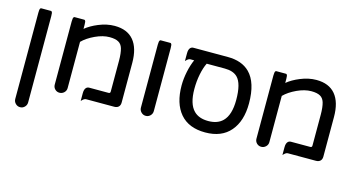

<svg xmlns="http://www.w3.org/2000/svg" viewBox="-83 -926 2693 1459"><g transform="rotate(15 1263.5 -196.5)"><path d="M80.6 143.6V-535.2Q80.6 -560.1 85.4 -567.9Q88.4 -572.8 93.8 -572.8H168.9Q172.9 -572.8 175.3 -570.3Q177.7 -567.9 178.7 -565.2Q179.7 -562.5 180.7 -558.6Q182.1 -550.3 182.1 -535.2V143.6Q182.1 165 167.2 179.9Q152.3 194.8 131.6 194.8Q110.8 194.8 95.7 179.7Q80.6 164.6 80.6 143.6Z M342.3 -39.1V-536.1Q342.3 -564.5 349.1 -570.8Q351.6 -573.7 355.5 -573.7H430.7Q434.6 -573.7 437 -571.3Q439.5 -568.8 440.4 -566.2Q441.4 -563.5 442.4 -559.6Q443.8 -551.3 443.8 -536.1V-504.9Q483.4 -537.6 541.5 -561.5Q606.4 -588.4 668 -588.4Q767.1 -588.4 817.9 -527.6Q868.7 -466.8 868.7 -350.6V-39.1Q868.7 -17.1 856.2 -5.4Q843.8 6.3 822.3 6.3H602.5Q588.4 6.3 574.2 20.5L564.9 29.8V-31.2Q564.9 -62 578.1 -75.2Q587.4 -84.5 602.5 -84.5H752.9Q760.3 -84.5 763.7 -87.9Q767.1 -91.3 767.1 -98.6V-340.8Q767.1 -400.4 756.3 -437Q746.6 -468.3 723.1 -481.4Q698.7 -495.6 652.3 -495.6Q600.6 -495.6 540.5 -467.8Q480 -439.5 443.8 -402.8V-39.1Q443.8 -18.1 428.5 -3.4Q413.1 11.2 392.3 11.2Q371.6 11.2 356.9 -3.4Q342.3 -18.1 342.3 -39.1Z M1020 -40V-535.2Q1020 -563.5 1026.9 -569.8Q1029.3 -572.8 1033.2 -572.8H1108.4Q1112.3 -572.8 1114.7 -570.3Q1117.2 -567.9 1118.2 -565.2Q1119.1 -562.5 1120.1 -558.6Q1121.6 -550.3 1121.6 -535.2V-40Q1121.6 -18.6 1106.7 -3.7Q1091.8 11.2 1071 11.2Q1050.3 11.2 1035.2 -3.9Q1020 -19 1020 -40Z M1704.6 -283.2Q1704.6 -412.6 1659.2 -458Q1625.5 -491.7 1558.6 -491.7H1416.5Q1397.5 -453.1 1386.5 -398.2Q1375.5 -343.3 1375.5 -283.2Q1375.5 -164.6 1426.3 -113.8Q1466.3 -73.7 1539.6 -73.7Q1612.8 -73.7 1653.3 -114.3Q1704.6 -165.5 1704.6 -283.2ZM1805.2 -283.2Q1805.2 -143.6 1736.8 -64Q1668.5 16.1 1539.1 16.1Q1409.7 16.1 1342.3 -62.7Q1274.9 -141.6 1274.9 -283.2Q1274.9 -336.4 1287.1 -394Q1298.3 -447.3 1317.9 -491.7H1289.1Q1274.9 -491.7 1260.7 -477.5L1251.5 -468.3V-529.3Q1251.5 -560.1 1264.6 -573.2Q1273.9 -582.5 1289.1 -582.5H1558.6Q1669.4 -582.5 1731 -521Q1805.2 -446.8 1805.2 -283.2Z M1929.2 -39.1V-536.1Q1929.2 -564.5 1936 -570.8Q1938.5 -573.7 1942.4 -573.7H2017.6Q2021.5 -573.7 2023.9 -571.3Q2026.4 -568.8 2027.3 -566.2Q2028.3 -563.5 2029.3 -559.6Q2030.8 -551.3 2030.8 -536.1V-504.9Q2070.3 -537.6 2128.4 -561.5Q2193.4 -588.4 2254.9 -588.4Q2354 -588.4 2404.8 -527.6Q2455.6 -466.8 2455.6 -350.6V-39.1Q2455.6 -17.1 2443.1 -5.4Q2430.7 6.3 2409.2 6.3H2189.5Q2175.3 6.3 2161.1 20.5L2151.9 29.8V-31.2Q2151.9 -62 2165 -75.2Q2174.3 -84.5 2189.5 -84.5H2339.8Q2347.2 -84.5 2350.6 -87.9Q2354 -91.3 2354 -98.6V-340.8Q2354 -400.4 2343.3 -437Q2333.5 -468.3 2310.1 -481.4Q2285.6 -495.6 2239.3 -495.6Q2187.5 -495.6 2127.4 -467.8Q2066.9 -439.5 2030.8 -402.8V-39.1Q2030.8 -18.1 2015.4 -3.4Q2000 11.2 1979.2 11.2Q1958.5 11.2 1943.8 -3.4Q1929.2 -18.1 1929.2 -39.1Z"/></g></svg>

Font: YuPearl-Medium
Style: Medium
Weight: 500
Designer: Max Yao
Foundry: Max-Everyday
Version: Version 1.011; ttfautohint (v1.8.3)